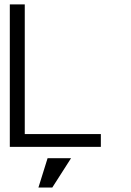

<svg xmlns="http://www.w3.org/2000/svg" viewBox="-20 -657 586 859"><path d="M431.2 0H23.9V-637.2H90.8V-57.1H431.2ZM297.9 50.8 213.9 182.1H151.9L192.9 50.8Z"/></svg>

Font: Anonymous Pro
Style: Regular
Weight: 400
Monospace: yes
Designer: Mark Simonson
Version: Version 1.002